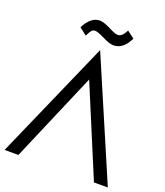

<svg xmlns="http://www.w3.org/2000/svg" viewBox="-153 -957 912 1060"><g transform="rotate(20 303.0 -426.5)"><path d="M307.1 -698.2 606.4 0H524.9L305.7 -524.9L81.1 0H0ZM162.1 -779.8Q198.2 -851.1 251 -851.1Q273.4 -851.1 314.9 -830.1Q354 -810.1 369.6 -810.1Q394.5 -810.1 415.5 -852.5L458 -820.3Q423.8 -748 366.7 -748Q342.3 -748 301.8 -769Q260.7 -789.1 245.6 -789.1Q232.4 -789.1 224.6 -779.8Q216.8 -770.5 205.1 -746.1Z"/></g></svg>

Font: NMS Futura Pro Book
Style: Regular
Weight: 400
Designer: Blend3rman
Version: Version 0.1